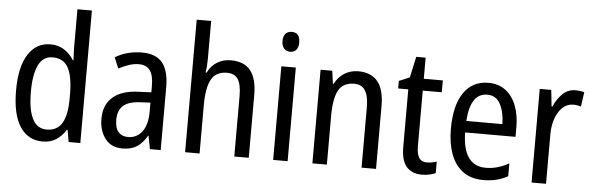

<svg xmlns="http://www.w3.org/2000/svg" viewBox="-49 -924 3390 1097"><g transform="rotate(5 1646.0 -375.0)"><path d="M222 10Q138 10 92 -60.5Q46 -131 46 -268Q46 -403 92 -475Q138 -547 220 -547Q264 -547 298 -525.5Q332 -504 354 -468H358Q357 -487 356 -507.5Q355 -528 355 -543V-760H438V0H371L359 -69H355Q332 -32 300 -11Q268 10 222 10ZM239 -60Q299 -60 327 -106.5Q355 -153 355 -246V-272Q355 -374 328 -424Q301 -474 238 -474Q183 -474 157 -420Q131 -366 131 -267Q131 -166 157.5 -113Q184 -60 239 -60Z M744 -546Q826 -546 862.5 -499.5Q899 -453 899 -363V0H837L823 -75H820Q795 -32 762.5 -11Q730 10 680 10Q615 10 580.5 -35.5Q546 -81 546 -150Q546 -229 597 -273.5Q648 -318 747 -321L817 -324V-359Q817 -422 796 -450Q775 -478 733 -478Q705 -478 676 -468.5Q647 -459 617 -443L591 -505Q623 -525 662 -535.5Q701 -546 744 -546ZM760 -262Q691 -259 661 -231Q631 -203 631 -151Q631 -103 651 -80.5Q671 -58 706 -58Q756 -58 786.5 -98Q817 -138 817 -213V-265Z M1122 -543Q1122 -500 1116 -464H1122Q1141 -504 1176 -525Q1211 -546 1253 -546Q1331 -546 1367.5 -499.5Q1404 -453 1404 -360V0H1321V-347Q1321 -413 1301.5 -443Q1282 -473 1238 -473Q1175 -473 1148.5 -425Q1122 -377 1122 -278V0H1039V-760H1122Z M1587 -738Q1634 -738 1634 -681Q1634 -654 1621.5 -639Q1609 -624 1587 -624Q1565 -624 1551.5 -639Q1538 -654 1538 -681Q1538 -710 1551 -724Q1564 -738 1587 -738ZM1627 -537V0H1544V-537Z M1984 -547Q2058 -547 2096 -501.5Q2134 -456 2134 -360V0H2051V-347Q2051 -410 2031 -442Q2011 -474 1968 -474Q1904 -474 1878 -426.5Q1852 -379 1852 -279V0H1769V-537H1836L1846 -464H1851Q1871 -504 1906.5 -525.5Q1942 -547 1984 -547Z M2420 -62Q2434 -62 2449 -65Q2464 -68 2476 -72V-6Q2461 1 2440.5 5.5Q2420 10 2397 10Q2341 10 2309.5 -25Q2278 -60 2278 -140V-469H2220V-512L2281 -538L2307 -658H2361V-537H2470V-469H2361V-148Q2361 -105 2375 -83.5Q2389 -62 2420 -62Z M2731 -546Q2790 -546 2830.5 -515Q2871 -484 2891.5 -430Q2912 -376 2912 -308V-252H2623Q2626 -61 2758 -61Q2825 -61 2890 -98V-24Q2858 -7 2824.5 1.5Q2791 10 2750 10Q2679 10 2632.5 -24.5Q2586 -59 2563 -121Q2540 -183 2540 -265Q2540 -400 2590 -473Q2640 -546 2731 -546ZM2731 -478Q2634 -478 2624 -318H2831Q2830 -385 2806 -431.5Q2782 -478 2731 -478Z M3230 -547Q3242 -547 3255 -545.5Q3268 -544 3281 -540L3269 -457Q3249 -464 3224 -464Q3191 -464 3165 -440.5Q3139 -417 3124 -376Q3109 -335 3109 -282V0H3026V-537H3092L3102 -443H3107Q3127 -489 3157.5 -518Q3188 -547 3230 -547Z"/></g></svg>

Font: Noto Sans Lao Condensed
Style: Regular
Weight: 400
Width: 3
Designer: Monotype Design Team
Foundry: Monotype Imaging Inc.
Version: Version 2.003; ttfautohint (v1.8.4.7-5d5b)